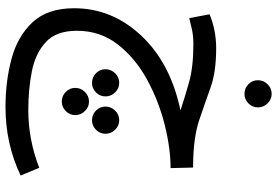

<svg xmlns="http://www.w3.org/2000/svg" viewBox="-175 -563 1009 699"><g transform="rotate(90 329.5 -213.5)"><path d="M619 216 591 148Q489 188 380 188Q305 188 239.5 175Q174 162 133 124Q92 86 92 11Q92 -74 142 -138Q192 -202 270 -244.5Q348 -287 434 -308.5Q520 -330 592 -330L590 -412H581Q480 -413 418 -434Q356 -455 299 -475.5Q242 -496 156 -496Q90 -496 32 -472L46 -398Q66 -403 88.5 -408Q111 -413 141 -413Q223 -413 278.5 -397.5Q334 -382 382 -366Q210 -330 110 -223.5Q10 -117 10 21Q10 118 61 172.5Q112 227 194 249Q276 271 370 271Q503 271 619 216ZM282 -44Q302 -44 316.5 -58.5Q331 -73 331 -93Q331 -113 316.5 -128Q302 -143 282 -143Q261 -143 246.5 -128Q232 -113 232 -93Q232 -73 246.5 -58.5Q261 -44 282 -44ZM418 -44Q438 -44 452.5 -58.5Q467 -73 467 -93Q467 -113 452.5 -128Q438 -143 418 -143Q397 -143 382.5 -128Q368 -113 368 -93Q368 -73 382.5 -58.5Q397 -44 418 -44ZM350 66Q370 66 384.5 51.5Q399 37 399 17Q399 -3 384.5 -18Q370 -33 350 -33Q329 -33 314.5 -18Q300 -3 300 17Q300 37 314.5 51.5Q329 66 350 66ZM322 -599Q342 -599 356.5 -613.5Q371 -628 371 -648Q371 -668 356.5 -683Q342 -698 322 -698Q301 -698 286.5 -683Q272 -668 272 -648Q272 -628 286.5 -613.5Q301 -599 322 -599Z"/></g></svg>

Font: Noto Sans Arabic UI
Style: Regular
Weight: 400
Designer: Nadine Chahine - Monotype Design Team
Foundry: Monotype Imaging Inc.
Version: Version 1.900